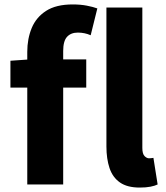

<svg xmlns="http://www.w3.org/2000/svg" viewBox="-20 -832 748 866"><path d="M103 0V-598Q103 -657 123 -705.5Q143 -754 188 -783Q233 -812 308 -812Q343 -812 371.5 -806.5Q400 -801 419 -794L389 -673Q362 -685 331 -685Q300 -685 282.5 -666Q265 -647 265 -602V0ZM27 -437V-558L113 -564H369V-437ZM610 14Q554 14 521 -9Q488 -32 474 -74Q460 -116 460 -171V-798H622V-165Q622 -138 632 -128Q642 -118 652 -118Q657 -118 661 -118.5Q665 -119 672 -120L691 0Q679 6 659 10Q639 14 610 14Z"/></svg>

Font: Noto Sans KR ExtraBold
Style: Regular
Weight: 800
Designer: Ryoko NISHIZUKA  (kana, bopomofo & ideographs); Paul D. Hunt (Latin, Greek & Cyrillic); Sandoll Communications , Soo-you
Foundry: Adobe
Version: Version 2.004-H2;hotconv 1.0.118;makeotfexe 2.5.65603